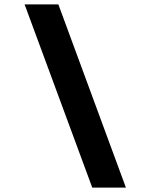

<svg xmlns="http://www.w3.org/2000/svg" viewBox="-20 -750 660 870"><path d="M398 100H550.5L244.5 -730H91.5Z"/></svg>

Font: Monaspace Neon
Style: Bold
Weight: 700
Designer: Riley Cran & the Lettermatic Team
Foundry: Lettermatic
Version: Version 1.200 (Monaspace Neon)